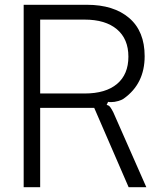

<svg xmlns="http://www.w3.org/2000/svg" viewBox="-20 -783 679 803"><path d="M79 0V-763H343Q456 -763 520.5 -707.5Q585 -652 585 -548Q585 -433 498 -371Q490 -365 474.5 -360.5Q459 -356 445 -356Q436 -356 432 -357L426 -344Q435 -343 441 -335Q447 -327 454 -313L592 0H518L374 -332H148V0ZM334 -392Q422 -392 469.5 -432Q517 -472 517 -546Q517 -620 469 -660.5Q421 -701 334 -701H148V-392Z"/></svg>

Font: Open Sauce Sans Light
Style: Regular
Weight: 300
Designer: Alfredo Marco Pradil
Foundry: Creative Sauce Fz LLC
Version: Version 1.477